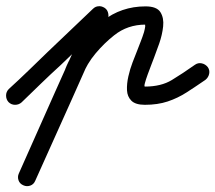

<svg xmlns="http://www.w3.org/2000/svg" viewBox="-50 -315 709 632"><path d="M-22 21Q-30 12 -30 -0.5Q-30 -13 -21 -22Q12 -52 44 -83Q76 -114 108 -145Q145 -180 182 -215.5Q219 -251 256 -286Q265 -295 277.5 -294.5Q290 -294 299 -285Q307 -276 307 -263.5Q307 -251 298 -243Q261 -207 224 -172Q187 -137 150 -101Q117 -71 85 -40Q53 -9 21 22Q12 30 -0.5 30Q-13 30 -22 21ZM289 -292Q301 -287 305 -275.5Q309 -264 304 -252Q245 -119 185.5 14Q126 147 66 280Q66 280 66 280Q66 280 66 280Q61 292 49.5 296Q38 300 27 295Q15 290 11 278.5Q7 267 12 256Q71 123 130.5 -10.5Q190 -144 250 -277Q255 -288 266.5 -292.5Q278 -297 289 -292ZM221 -66Q217 -55 205.5 -50Q194 -45 182 -49Q171 -53 166 -64.5Q161 -76 165 -88Q183 -134 216.5 -174Q250 -214 288 -246Q349 -294 429 -294Q466 -294 478 -275Q490 -256 487 -228Q484 -200 474 -171.5Q464 -143 457 -125Q454 -117 448 -101.5Q442 -86 436 -69.5Q430 -53 427 -41.5Q424 -30 427 -30Q480 -30 515.5 -51.5Q551 -73 592 -102Q592 -102 592 -102Q592 -102 592 -102Q602 -109 614 -106.5Q626 -104 634 -94Q641 -84 638.5 -72Q636 -60 626 -52Q594 -30 564.5 -11Q535 8 502 19Q469 30 427 30Q396 30 382.5 16.5Q369 3 368 -18Q367 -39 372.5 -63.5Q378 -88 386.5 -110Q395 -132 401 -147Q407 -163 413 -178Q419 -193 424 -209Q427 -220 428 -228Q428 -231 427.5 -236Q427 -241 428 -239Q430 -235 431.5 -234.5Q433 -234 429 -234Q370 -234 326 -199Q293 -173 264.5 -139Q236 -105 221 -66Q221 -66 221 -66Q221 -66 221 -66Z"/></svg>

Font: FRB American Cursive Guidelines
Style: Bold Italic
Weight: 700
Italic angle: -25°
Version: Version 2.0;Modular Font Editor K font №1